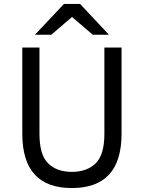

<svg xmlns="http://www.w3.org/2000/svg" viewBox="-20 -941 729 973"><path d="M450 -765 345 -855 240 -765H157L304 -921H386L532 -765ZM344 12Q93 12 93 -263V-700H180V-263Q180 -156 224 -113Q268 -70 344 -70Q420 -70 464.5 -113Q509 -156 509 -263V-700H596V-263Q596 12 344 12Z"/></svg>

Font: Overpass
Style: Regular
Weight: 400
Designer: Delve Withrington, Thomas Jockin
Foundry: Delve Fonts
Version: Version 3.000;DELV;Overpass